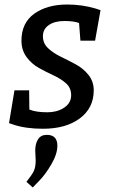

<svg xmlns="http://www.w3.org/2000/svg" viewBox="-20 -560 505 850"><path d="M109 -160 110 -75Q140 -63 187.5 -63Q235 -63 265 -84Q295 -105 295 -138Q295 -171 272.5 -191Q250 -211 217.5 -226Q185 -241 152.5 -259Q120 -277 97.5 -307.5Q75 -338 75 -380Q75 -459 132 -499.5Q189 -540 277 -540Q344 -540 404 -522L425 -515L401 -380H336L330 -458Q308 -467 265 -467Q222 -467 196 -449Q170 -431 170 -399.5Q170 -368 193 -346.5Q216 -325 249 -309Q282 -293 315.5 -275Q349 -257 372 -228Q395 -199 395 -160Q395 -82 333.5 -36Q272 10 170 10Q95 10 40 -8L20 -15L44 -160ZM138 150 136 106Q136 76 148.5 56.5Q161 37 187 37Q234 37 234 85Q234 122 207 168Q180 214 152 242L125 270L97 245Q121 215 129.5 197.5Q138 180 138 150Z"/></svg>

Font: Bitter
Style: Italic
Weight: 400
Italic angle: -9°
Designer: Sol Matas
Foundry: Sol Matas
Version: Version 1.001